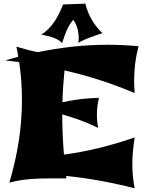

<svg xmlns="http://www.w3.org/2000/svg" viewBox="-20 -970 793 1042"><path d="M340.8 -2Q300.8 -1.5 261.5 -1.7Q222.2 -2 183.3 -0.5Q144.5 1 106.4 5.9Q68.4 10.7 30.8 21Q64.5 -92.3 81.8 -203.9Q99.1 -315.4 99.1 -428.2Q99.1 -479.5 95.5 -530.5Q91.8 -581.5 84 -632.8L8.8 -642.1Q26.4 -647.5 44.2 -652.3Q62 -657.2 79.1 -662.1Q76.7 -675.8 74.5 -689.2Q72.3 -702.6 68.8 -716.8Q98.1 -708 127 -700.2Q155.8 -692.4 186 -687Q280.3 -706.5 374.3 -716.8Q468.3 -727.1 564.9 -727.1Q606.4 -727.1 647.9 -725.1Q689.5 -723.1 731.9 -719.2Q708 -629.9 708 -534.2Q708 -499 710.9 -464.8Q526.4 -543 330.1 -587.9Q325.7 -544.9 322.8 -501.5Q319.8 -458 318.8 -415Q368.7 -426.3 418 -432.1Q467.3 -438 517.1 -439Q505.9 -393.1 505.9 -348.1Q505.9 -330.1 507.6 -312Q509.3 -293.9 513.2 -275.9Q465.8 -298.8 417 -316.9Q368.2 -335 317.9 -349.1Q317.9 -297.4 320.1 -242.2Q322.3 -187 327.1 -130.9Q515.1 -156.2 710.9 -224.1Q705.1 -187.5 701.7 -151.9Q698.2 -116.2 698.2 -80.1Q698.2 -46.9 701.2 -14.2Q704.1 18.6 710.9 51.8Q618.7 28.3 526.4 11.5Q434.1 -5.4 338.9 -15.1Q338.9 -12.2 339.4 -8.5Q339.8 -4.9 340.8 -2ZM536.1 -790Q521 -785.2 503.9 -779.5Q486.8 -773.9 469.7 -767.3Q452.6 -760.7 436 -753.4Q419.4 -746.1 405.3 -737.8Q407.7 -752.9 407.2 -769.3Q406.7 -785.6 403.3 -802.2Q399.9 -818.8 393.6 -834.2Q387.2 -849.6 377.9 -862.8Q355.5 -836.4 342.3 -805.9Q329.1 -775.4 316.9 -735.8Q307.6 -746.6 294.4 -754.2Q281.2 -761.7 266.1 -766.8Q251 -772 235.1 -775.6Q219.2 -779.3 204.1 -782.2Q225.6 -795.4 243.2 -813.2Q260.7 -831.1 275.1 -852.3Q289.6 -873.5 301 -897.2Q312.5 -920.9 322.3 -945.8L442.9 -950.2Q455.1 -903.3 477.3 -864.3Q499.5 -825.2 536.1 -790Z"/></svg>

Font: Shojumaru
Style: Regular
Weight: 400
Version: Version 1.001